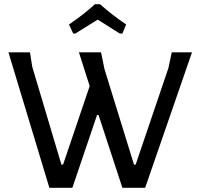

<svg xmlns="http://www.w3.org/2000/svg" viewBox="-20 -890 937 910"><path d="M327 -731 307 -774Q379 -823 430 -870H454Q514 -817 578 -774L560 -731H548Q536 -738 515 -751.5Q494 -765 476.5 -776Q459 -787 443 -797Q416 -780 337 -731ZM890 -642 668 0H560L447 -345H440L323 0H214L20 -642H122L133 -573L271 -110H279L405 -482L354 -642H459L475 -563L615 -110H623L778 -567L794 -642Z"/></svg>

Font: Alegreya Sans SC Medium
Style: Regular
Weight: 500
Designer: Juan Pablo del Peral
Foundry: Huerta Tipografica
Version: Version 2.001;PS 002.001;hotconv 1.0.88;makeotf.lib2.5.64775